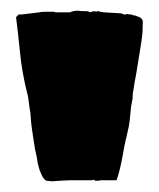

<svg xmlns="http://www.w3.org/2000/svg" viewBox="-20 -824 297 359"><path d="M78 -485 67 -486Q63 -488 60.5 -492Q58 -496 54 -506L51 -517Q50 -522 49.5 -525Q49 -528 49 -529Q45 -545 42.5 -564Q40 -583 39 -588Q38 -596 37.5 -605Q37 -614 35 -624Q34 -633 33 -639.5Q32 -646 31 -649Q21 -689 17.5 -725Q14 -761 10 -792L15 -797H21L54 -801Q56 -802 68 -802Q77 -802 79.5 -802Q82 -802 84 -801H111Q117 -804 127 -804Q130 -803 144 -803L149 -801Q153 -803 156 -803Q158 -803 159 -802.5Q160 -802 162 -803H164Q165 -803 166 -802.5Q167 -802 168 -802L174 -801L207 -799L212 -797H216Q216 -798 218 -798Q220 -797 223 -797Q226 -797 228 -796Q230 -795 232 -795Q234 -795 235 -794Q247 -791 247 -783Q247 -773 246.5 -764.5Q246 -756 243.5 -740.5Q241 -725 236 -694Q235 -688 234 -682Q233 -676 232 -672L229 -653Q228 -651 228 -640L225 -624Q224 -611 222.5 -598.5Q221 -586 218 -575Q217 -571 216.5 -568Q216 -565 215 -562Q214 -559 214 -557Q214 -555 213 -553L209 -531Q204 -504 198 -487H168Q166 -486 160 -486H159L154 -488L152 -487H114Q107 -487 101 -486.5Q95 -486 91 -486Z"/></svg>

Font: Sigmar
Style: Regular
Weight: 400
Designer: Vernon Adams
Foundry: Vernon Adams
Version: Version 1.000; ttfautohint (v1.8.4.7-5d5b);gftools[0.9.24]